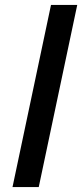

<svg xmlns="http://www.w3.org/2000/svg" viewBox="-20 -763 335 783"><path d="M188 -743 31 0H138L295 -743Z"/></svg>

Font: Saira UNSAM Medium Italic
Style: Regular
Weight: 500
Italic angle: -12°
Designer: Hector Gatti with collaboration of the Omnibus-Type team
Foundry: Omnibus-Type
Version: Version 0.072;PS 000.072;hotconv 1.0.88;makeotf.lib2.5.64775